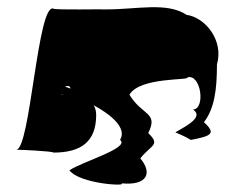

<svg xmlns="http://www.w3.org/2000/svg" viewBox="-20 -768 648 531"><path d="M25 -354C25 -354 24 -354 24 -354C24 -354 25 -354 25 -354ZM25 -354C34 -354 125 -350 128 -346C204 -346 246 -376 246 -450C246 -460 244 -469 239 -477C287 -451 332 -414 312 -381C341 -359 207 -321 172 -297C201 -259 334 -252 316 -261C388 -254 402 -290 368 -330C398 -368 425 -366 390 -400C419 -458 373 -448 338 -506C367 -556 508 -545 498 -554C536 -565 549 -467 514 -465C543 -445 500 -422 465 -402C494 -390 508 -381 508 -381C564 -392 579 -398 544 -430C573 -468 580 -519 580 -590C599 -654 550 -719 496 -727C441 -763 360 -742 274 -742C266 -743 134 -740 128 -744C84 -762 64 -355 25 -354ZM148 -507C150 -508 153 -507 157 -507ZM160 -528C169 -533 174 -529 175 -523C170 -525 165 -527 160 -528Z"/></svg>

Font: Alpina
Style: Regular
Weight: 400
Version: Version 0.9